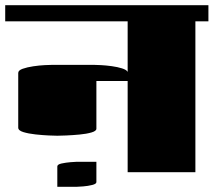

<svg xmlns="http://www.w3.org/2000/svg" viewBox="-20 -661 820 737"><path d="M0 -579V-641H780V-579H730V0H470V-350H350V-167Q350 -158 331 -152.5Q312 -147 285 -144.5Q258 -142 234 -141Q210 -140 200 -140Q191 -140 167.5 -141Q144 -142 116.5 -145Q89 -148 69.5 -154Q50 -160 50 -171V-381Q50 -391 67 -397Q84 -403 107.5 -406.5Q131 -410 151.5 -411Q172 -412 180 -412H341Q349 -412 368 -411Q387 -410 409 -407Q431 -404 448.5 -398.5Q466 -393 470 -385V-579ZM350 -40V38Q350 45 334 49Q318 53 299.5 54.5Q281 56 275 56H200V-22Q200 -30 216.5 -33.5Q233 -37 251 -38.5Q269 -40 275 -40Z"/></svg>

Font: Gajraj One
Style: Regular
Weight: 400
Designer: Saurabh Sharma
Foundry: Saurabh Sharma
Version: Version 1.000